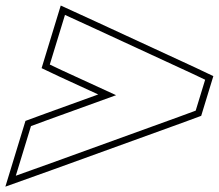

<svg xmlns="http://www.w3.org/2000/svg" viewBox="-64 -711 807 708"><path d="M165.9 -451 119.6 -473 175.6 -656 278.2 -609 646.2 -439 692.5 -417 657.6 -303 597.9 -281 125.6 -110 -5.7 -63 50.2 -246 109.9 -268 364.1 -360ZM155.3 -428.4 298.2 -362.7 101.4 -291.5 29.9 -265.2 -44.2 -22.7 134.1 -86.5 606.5 -257.5 677.9 -283.8 722.7 -430.3 656.8 -461.6 288.6 -631.7 160 -690.6 89.4 -459.7Z"/></svg>

Font: Nordica Plus
Style: NordicaClassicBkOblOl
Weight: 900
Version: Version 1.01